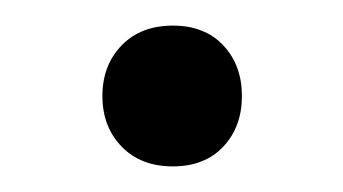

<svg xmlns="http://www.w3.org/2000/svg" viewBox="-20 -126 268 150"><path d="M115 4Q90 4 75 -11.5Q60 -27 60 -51Q60 -75 75 -90.5Q90 -106 115 -106Q140 -106 154.5 -90.5Q169 -75 169 -51Q169 -27 154.5 -11.5Q140 4 115 4Z"/></svg>

Font: Nunito ExtraLight
Style: Regular
Weight: 400
Version: Version 3.602